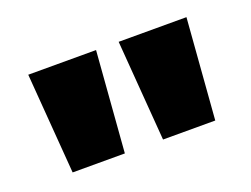

<svg xmlns="http://www.w3.org/2000/svg" viewBox="-55 -817 606 463"><g transform="rotate(-20 248.0 -585.0)"><path d="M219 -714 199 -456H65L45 -714ZM451 -714 431 -456H297L277 -714Z"/></g></svg>

Font: Noto Sans Myanmar Condensed Black
Style: Regular
Weight: 900
Width: 3
Designer: Monotype Design Team
Foundry: Monotype Imaging Inc.
Version: Version 2.107; ttfautohint (v1.8.4.7-5d5b)